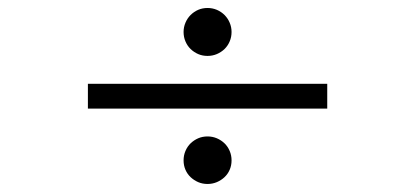

<svg xmlns="http://www.w3.org/2000/svg" viewBox="-20 -541 1040 481"><path d="M560.1 -139.2Q560.1 -126.5 555.4 -115.7Q550.8 -105 542.5 -97.2Q534.2 -89.4 523.2 -84.7Q512.2 -80.1 500 -80.1Q487.3 -80.1 476.6 -84.7Q465.8 -89.4 457.5 -97.2Q449.2 -105 444.6 -115.7Q439.9 -126.5 439.9 -139.2Q439.9 -151.9 444.6 -162.8Q449.2 -173.8 457.5 -181.9Q465.8 -189.9 476.6 -194.6Q487.3 -199.2 500 -199.2Q512.2 -199.2 523.2 -194.6Q534.2 -189.9 542.5 -181.9Q550.8 -173.8 555.4 -162.8Q560.1 -151.9 560.1 -139.2ZM200.2 -269V-331.1H799.8V-269ZM560.1 -460.9Q560.1 -448.2 555.4 -437.3Q550.8 -426.3 542.5 -418.2Q534.2 -410.2 523.2 -405.5Q512.2 -400.9 500 -400.9Q487.3 -400.9 476.6 -405.5Q465.8 -410.2 457.5 -418.2Q449.2 -426.3 444.6 -437.3Q439.9 -448.2 439.9 -460.9Q439.9 -473.1 444.6 -484.1Q449.2 -495.1 457.5 -503.4Q465.8 -511.7 476.6 -516.4Q487.3 -521 500 -521Q512.2 -521 523.2 -516.4Q534.2 -511.7 542.5 -503.4Q550.8 -495.1 555.4 -484.1Q560.1 -473.1 560.1 -460.9Z"/></svg>

Font: Charis SIL Eur
Style: Regular
Weight: 400
Foundry: SIL International
Version: Version 5.000